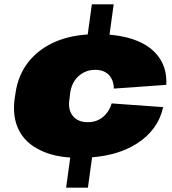

<svg xmlns="http://www.w3.org/2000/svg" viewBox="-20 -810 787 880"><path d="M501 -790 482 -651Q599 -641 666 -591Q748 -528 742 -421L502 -404Q501 -443 479 -466.5Q457 -490 415 -490Q387 -490 362.5 -477Q338 -464 322.5 -441Q307 -418 302 -387L298 -353Q291 -307 314 -278.5Q337 -250 382 -250Q423 -250 451.5 -273.5Q480 -297 492 -336L728 -319Q704 -212 604 -150Q523 -99 402 -89L383 50H283L302 -88Q224 -93 168 -120Q98 -152 67 -212.5Q36 -273 47 -357L51 -383Q63 -467 111.5 -527.5Q160 -588 239 -621Q303 -647 382 -652L401 -790Z"/></svg>

Font: Pathway Extreme 8pt Thin 12pt Black
Style: Italic
Weight: 900
Italic angle: -8°
Version: Version 1.001;gftools[0.9.26]